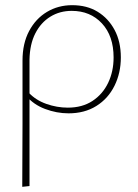

<svg xmlns="http://www.w3.org/2000/svg" viewBox="-20 -433 534 742"><path d="M66 289Q66 228 66.5 166.5Q67 105 67 44Q67 -17 67 -78Q67 -139 67 -199Q67 -265 92.5 -313Q118 -361 161.5 -387Q205 -413 259 -413Q316 -413 357.5 -387.5Q399 -362 423 -317Q447 -272 447 -211Q447 -151 422.5 -101.5Q398 -52 352.5 -23.5Q307 5 245 5Q199 5 154 -12Q109 -29 81 -63L91 -75Q118 -46 159 -31.5Q200 -17 242 -17Q298 -17 337.5 -43Q377 -69 398 -113Q419 -157 419 -211Q419 -294 374 -342.5Q329 -391 257 -391Q211 -391 174.5 -368.5Q138 -346 116.5 -304Q95 -262 94 -202Q94 -149 94 -99Q94 -49 94 -0.5Q94 48 94 95.5Q94 143 94 190.5Q94 238 94 286Z"/></svg>

Font: Ysabeau Office Thin
Style: Regular
Weight: 250
Designer: Christian Thalmann (Catharsis Fonts)
Version: Version 2.001;gftools[0.9.30]; featfreeze: tnum,lnum,ss02